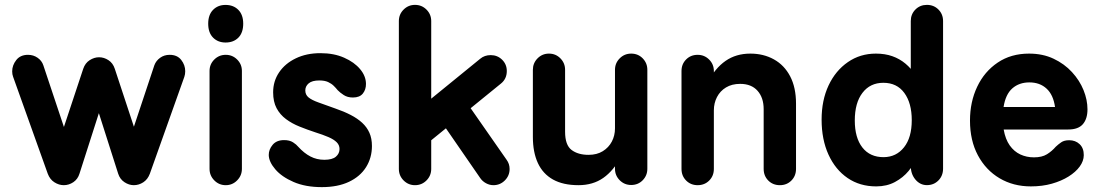

<svg xmlns="http://www.w3.org/2000/svg" viewBox="-20 -750 4523 788"><path d="M241.8 10Q222 10 203.4 -1.8Q184.8 -13.5 176 -37L33.8 -434.8Q30 -444.5 30 -457.2Q30 -482.2 46.8 -503.6Q63.5 -525 95 -525Q117 -525 134.2 -513Q151.5 -501 157.8 -482.2L258 -182L224.5 -175.2L321.5 -467.5Q329.5 -491.2 348.1 -503.1Q366.8 -515 386.5 -515Q406.8 -515 425.1 -503.1Q443.5 -491.2 451.2 -467.5L547.2 -176.5L514 -183.2L613.5 -482.2Q620.5 -501 637.4 -513Q654.2 -525 676.2 -525Q707.5 -525 723.9 -503.9Q740.2 -482.8 740.2 -457.8Q740.2 -445 736.5 -434.5L595 -37Q586.2 -13.5 568 -1.8Q549.8 10 529.2 10Q509.5 10 490.9 -2.2Q472.2 -14.5 465 -37.2L378.8 -307.5H392.8L306.2 -37.2Q299.2 -14.5 280.9 -2.2Q262.5 10 241.8 10Z M906.5 10Q878.8 10 859.4 -9.8Q840 -29.5 840 -57V-458.8Q840 -486.2 859.4 -505.6Q878.8 -525 906.5 -525Q934 -525 953.4 -505.6Q972.8 -486.2 972.8 -458.8V-57Q972.8 -29.5 953.4 -9.8Q934 10 906.5 10ZM905.8 -575.5Q874.5 -575.5 854.5 -595.6Q834.5 -615.8 834.5 -652.8Q834.5 -689.2 854.4 -709.5Q874.3 -729.8 905.6 -729.8Q938.2 -729.8 958.2 -709.5Q978.2 -689.2 978.2 -652.8Q978.2 -615.8 958.4 -595.6Q938.5 -575.5 905.8 -575.5Z M1301 18Q1233.8 18 1185 -3.1Q1136.2 -24.2 1109.9 -55.1Q1083.5 -86 1083 -113.8Q1082.8 -136.2 1098.9 -155.6Q1115 -175 1146 -175Q1168.5 -175 1182.8 -165.8Q1197 -156.5 1203.2 -148.5Q1228 -121.2 1254 -107.8Q1280 -94.2 1311 -94.2Q1343.8 -94.2 1358.6 -107Q1373.5 -119.8 1373.5 -138.5Q1373.5 -154.5 1361.9 -166.1Q1350.2 -177.8 1328 -187.4Q1305.8 -197 1273.8 -207Q1240.5 -218 1209.4 -230.5Q1178.2 -243 1153.8 -261.2Q1129.2 -279.5 1115.1 -306Q1101 -332.5 1101 -371.2Q1101 -417 1125.6 -453.2Q1150.2 -489.5 1194.1 -510.6Q1238 -531.8 1295.2 -531.8Q1350.5 -531.8 1392.4 -513.2Q1434.2 -494.8 1458 -466.2Q1481.8 -437.8 1482 -405.8Q1482.2 -382.2 1469.1 -366Q1456 -349.8 1428.5 -349.8Q1406.2 -349.8 1390.8 -359.9Q1375.2 -370 1365.8 -380Q1358.8 -388.8 1349.5 -397.9Q1340.2 -407 1326.4 -413.4Q1312.5 -419.8 1290.5 -419.8Q1260.8 -419.8 1246.9 -407.9Q1233 -396 1233 -379Q1233 -361 1246.4 -350.1Q1259.8 -339.2 1287.1 -329.5Q1314.5 -319.8 1356.8 -304.5Q1391.8 -292.5 1419.4 -278.2Q1447 -264 1466.5 -246Q1486 -228 1496.2 -204.9Q1506.5 -181.8 1506.5 -150.8Q1506.5 -102.5 1482.4 -64Q1458.2 -25.5 1412.2 -3.8Q1366.2 18 1301 18Z M1683.2 10Q1655.8 10 1636.4 -9.5Q1617 -29 1617 -56.8V-663.5Q1617 -691.2 1636.4 -710.6Q1655.8 -730 1683.2 -730Q1711 -730 1730.4 -710.6Q1749.8 -691.2 1749.8 -663.5V-56.8Q1749.8 -29 1730.4 -9.5Q1711 10 1683.2 10ZM1700 -304.5 1950.8 -508.8Q1968.5 -523.8 1994 -523.8Q2021.5 -523.8 2040.8 -504.9Q2060 -486 2060 -458.5Q2060 -426.5 2036.2 -407.2L1700 -133.8ZM2005.2 10Q1989.2 10 1974.6 2Q1960 -6 1951.2 -18.8L1781.5 -264.8L1884.2 -345.2L2059 -94.5Q2071.5 -77.5 2071.5 -56.5Q2071.5 -29 2052 -9.5Q2032.5 10 2005.2 10Z M2354.2 10Q2291.2 10 2249.6 -13.2Q2208 -36.5 2187.5 -80.9Q2167 -125.2 2167 -188V-463.5Q2167 -491 2186.2 -510.5Q2205.5 -530 2233 -530Q2260.8 -530 2280 -510.5Q2299.2 -491 2299.2 -463.5V-209.5Q2299.2 -154.5 2325.9 -134.5Q2352.5 -114.5 2395.5 -114.5Q2429.8 -114.5 2454 -129.5Q2478.2 -144.5 2491.1 -169Q2504 -193.5 2504 -223.2V-463.5Q2504 -491 2523.4 -510.5Q2542.8 -530 2570.5 -530Q2598.8 -530 2617.8 -510.5Q2636.8 -491 2636.8 -463.5V-57.2Q2636.8 -29.8 2617.8 -10.2Q2598.8 9.2 2570.5 9.2Q2542.8 9.2 2523.4 -10.2Q2504 -29.8 2504 -57.2V-122.5L2530.8 -110Q2498.8 -49.8 2456.1 -19.9Q2413.5 10 2354.2 10Z M2843.2 10Q2815 10 2796 -9.1Q2777 -28.2 2777 -56.8V-458.5Q2777 -487 2796 -506Q2815 -525 2843.2 -525Q2871 -525 2890.4 -505.6Q2909.8 -486.2 2909.8 -458.5V-397.5L2883 -410.2Q2915 -470.5 2958 -500.2Q3001 -530 3059.5 -530Q3113.5 -530 3156.1 -506.4Q3198.8 -482.8 3222.9 -436.9Q3247 -391 3247 -324.5V-56.8Q3247 -28.2 3228.1 -9.1Q3209.2 10 3180.8 10Q3152 10 3133.1 -9.1Q3114.2 -28.2 3114.2 -56.8V-302Q3114.2 -349.2 3089 -377.5Q3063.8 -405.8 3017.8 -405.8Q2983.8 -405.8 2959.6 -391.1Q2935.5 -376.5 2922.6 -351.6Q2909.8 -326.8 2909.8 -297V-56.8Q2909.8 -28.2 2890.8 -9.1Q2871.8 10 2843.2 10Z M3576 15Q3509.2 15 3458.9 -19.2Q3408.5 -53.5 3380.2 -115.5Q3352 -177.5 3352 -259Q3352 -338.5 3380.6 -399.4Q3409.2 -460.2 3459.8 -495.1Q3510.2 -530 3574.8 -530Q3612.2 -530 3642.2 -519.4Q3672.2 -508.8 3696.1 -488.9Q3720 -469 3738.8 -439.5L3718 -430V-663.5Q3718 -691.8 3737 -710.9Q3756 -730 3784.2 -730Q3812.5 -730 3831.5 -710.9Q3850.5 -691.8 3850.5 -663.5V-58Q3850.5 -28.8 3831.5 -9.5Q3812.5 9.8 3784.2 9.8Q3756 9.8 3736.6 -13.6Q3717.2 -37 3718 -71.5L3718.8 -104.2L3741.5 -105.5Q3732 -76 3709.2 -48.5Q3686.5 -21 3653 -3Q3619.5 15 3576 15ZM3607 -105Q3658.5 -105.5 3690.2 -145.4Q3722 -185.2 3722 -256.8Q3722 -327 3691.5 -368.6Q3661 -410.2 3605.5 -410.2Q3551.2 -410.2 3519.8 -369.1Q3488.2 -328 3488.2 -255.5Q3488.2 -184.5 3519.4 -144.6Q3550.5 -104.8 3607 -105Z M4210.8 15Q4138.8 15 4082.4 -18.4Q4026 -51.8 3993.5 -112.5Q3961 -173.2 3961 -255.2Q3961 -331.8 3990.6 -394.1Q4020.2 -456.5 4074.8 -493.2Q4129.2 -530 4203.5 -530Q4259.8 -530 4304.1 -509Q4348.5 -488 4379.6 -454.1Q4410.8 -420.2 4427 -380.2Q4443.2 -340.2 4443.2 -301.2Q4443.2 -262.5 4424.4 -240.5Q4405.5 -218.5 4364 -218.5H4099.2Q4106.2 -178.5 4124.1 -153.2Q4142 -128 4167.6 -116.1Q4193.2 -104.2 4223.5 -104.2Q4256.5 -104.2 4276.9 -116.9Q4297.2 -129.5 4313 -147.8Q4323.2 -157.5 4335.5 -166Q4347.8 -174.5 4368 -174.5Q4394 -174.5 4411.1 -158.2Q4428.2 -142 4428 -113Q4427.8 -89.2 4411.4 -66.6Q4395 -44 4365.6 -25.6Q4336.2 -7.2 4297 3.9Q4257.8 15 4210.8 15ZM4098.8 -310.8H4310Q4303 -360.8 4275.4 -386.2Q4247.8 -411.8 4204.8 -411.8Q4162.8 -411.8 4134.9 -387.4Q4107 -363 4098.8 -310.8Z"/></svg>

Font: National Park
Style: Regular
Weight: 400
Designer: Andrea Herstowski, Ben Hoepner
Version: Version 1.009